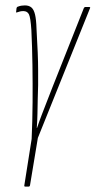

<svg xmlns="http://www.w3.org/2000/svg" viewBox="-20 -505 354 710"><path d="M73 185Q69 185 70 180L97 9Q100 -57 100.5 -126.5Q101 -196 100 -264Q99 -332 96 -394Q93 -440 87 -452Q81 -464 66 -464Q55 -464 42 -459Q41 -458 40 -459Q39 -460 40 -464L41 -474Q42 -480 48 -481Q53 -483 59 -484Q65 -485 72 -485Q87 -485 96 -477.5Q105 -470 109.5 -451.5Q114 -433 115 -399Q118 -347 119.5 -310.5Q121 -274 121 -245.5Q121 -217 121 -190Q120 -163 119.5 -137Q119 -111 118.5 -84.5Q118 -58 116 -32H117Q125 -56 134 -79.5Q143 -103 153 -128.5Q163 -154 175 -185L290 -475Q292 -479 295 -479H310Q315 -479 313 -475L120 5L91 180Q90 185 86 185Z"/></svg>

Font: Sofia Sans Extra Condensed Thin
Style: Italic
Weight: 250
Italic angle: -9°
Version: Version 4.100